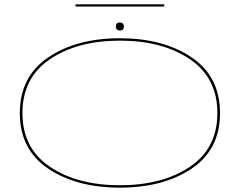

<svg xmlns="http://www.w3.org/2000/svg" viewBox="-20 -857 1126 881"><path d="M530 4Q331.5 4 201.2 -83.2Q71 -170.5 71 -338Q71 -505.5 201 -593.5Q331 -681.5 530 -681.5Q729 -681.5 859.2 -593.8Q989.5 -506 989.5 -338Q989.5 -170.5 859.2 -83.2Q729 4 530 4ZM530 -7Q726 -7 851.8 -92Q977.5 -177 977.5 -338Q977.5 -499.5 851.8 -585Q726 -670.5 530 -670.5Q334.5 -670.5 208.8 -585Q83 -499.5 83 -338Q83 -177 208.8 -92Q334.5 -7 530 -7ZM530.5 -717Q511.5 -717 511.5 -736Q511.5 -754 530.5 -754Q538 -754 543.2 -748.8Q548.5 -743.5 548.5 -736Q548.5 -717 530.5 -717ZM326.5 -827V-837H733.5V-827Z"/></svg>

Font: Anybody UltraExpanded Thin
Style: Regular
Weight: 100
Width: 9
Designer: Tyler Finck
Foundry: Etcetera Type Company
Version: Version 1.010; ttfautohint (v1.8.3) -l 8 -r 50 -G 200 -x 14 